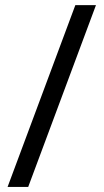

<svg xmlns="http://www.w3.org/2000/svg" viewBox="-20 -734 407 754"><path d="M356.9 -713.9 90.8 0H9.8L275.9 -713.9Z"/></svg>

Font: f06041945
Style: Regular
Weight: 400
Foundry: Ascender Corporation
Version: Version 1.10